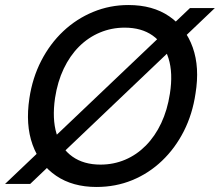

<svg xmlns="http://www.w3.org/2000/svg" viewBox="-44 -732 875 764"><path d="M-24 0 712 -700H811L76 0ZM340 12Q245 12 179.5 -32.5Q114 -77 85.5 -156.5Q57 -236 73 -341Q85 -422 120 -490Q155 -558 207.5 -607.5Q260 -657 326.5 -684.5Q393 -712 467 -712Q564 -712 629.5 -667Q695 -622 723 -543Q751 -464 734 -360Q722 -278 687.5 -210Q653 -142 600.5 -92Q548 -42 482 -15Q416 12 340 12ZM356 -77Q408 -77 454 -96.5Q500 -116 536.5 -153Q573 -190 597.5 -242Q622 -294 632 -359Q645 -441 626.5 -500Q608 -559 563.5 -590.5Q519 -622 452 -622Q400 -622 353.5 -602.5Q307 -583 270.5 -546.5Q234 -510 209.5 -458.5Q185 -407 175 -342Q163 -259 181 -200Q199 -141 244 -109Q289 -77 356 -77Z"/></svg>

Font: DM Sans 10pt Medium
Style: Italic
Weight: 500
Italic angle: -10°
Version: Version 4.004;gftools[0.9.30]